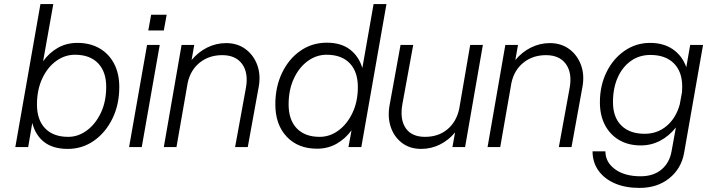

<svg xmlns="http://www.w3.org/2000/svg" viewBox="-20 -720 3462 940"><path d="M178 -700H241L191 -420Q221 -462 263.5 -486Q306 -510 359 -510Q421 -510 467 -483.5Q513 -457 538.5 -408.5Q564 -360 564 -294Q564 -208 530.5 -139.5Q497 -71 440 -31Q383 9 312 9Q240 9 197 -24Q154 -57 138 -118L118 0H55ZM500 -295Q500 -369 460 -410.5Q420 -452 347 -452Q297 -452 254.5 -421Q212 -390 186.5 -335Q161 -280 161 -208Q161 -133 201 -91.5Q241 -50 314 -50Q363 -50 405.5 -81.5Q448 -113 474 -168Q500 -223 500 -295Z M720 -648H796L782 -571H706ZM700 -500H762L674 0H612Z M869 -500H931L918 -426Q950 -465 994 -487Q1038 -509 1087 -509Q1142 -509 1181.5 -480Q1221 -451 1239 -403Q1257 -355 1247 -297L1193 0H1131L1184 -290Q1197 -363 1165.5 -406.5Q1134 -450 1068 -450Q1004 -450 958.5 -414Q913 -378 899 -315L844 0H782Z M1872 -700 1749 0H1686L1701 -82Q1670 -40 1627.5 -16Q1585 8 1532 8Q1439 8 1383.5 -51Q1328 -110 1328 -209Q1328 -295 1361 -363.5Q1394 -432 1451 -471.5Q1508 -511 1580 -511Q1650 -511 1693.5 -477.5Q1737 -444 1754 -387L1809 -700ZM1393 -209Q1393 -133 1433 -91.5Q1473 -50 1545 -50Q1595 -50 1637.5 -81.5Q1680 -113 1706 -168Q1732 -223 1732 -294Q1732 -369 1692 -410.5Q1652 -452 1579 -452Q1529 -452 1486.5 -421Q1444 -390 1418.5 -335Q1393 -280 1393 -209Z M1950 -210Q1937 -136 1966 -93Q1995 -50 2061 -50Q2126 -50 2170 -86.5Q2214 -123 2228 -186L2282 -500H2344L2257 0H2195L2208 -72Q2177 -34 2134 -12.5Q2091 9 2042 9Q1987 9 1948.5 -20Q1910 -49 1893.5 -97Q1877 -145 1887 -203L1941 -500H2003Z M2454 -500H2516L2503 -426Q2535 -465 2579 -487Q2623 -509 2672 -509Q2727 -509 2766.5 -480Q2806 -451 2824 -403Q2842 -355 2832 -297L2778 0H2716L2769 -290Q2782 -363 2750.5 -406.5Q2719 -450 2653 -450Q2589 -450 2543.5 -414Q2498 -378 2484 -315L2429 0H2367Z M3422 -500 3329 30Q3315 106 3256.5 153Q3198 200 3111 200Q3041 200 2989.5 177.5Q2938 155 2909.5 114.5Q2881 74 2881 21H2944Q2944 74 2991 108.5Q3038 143 3116 143Q3179 143 3218.5 110Q3258 77 3268 20L3289 -96Q3257 -55 3213 -31.5Q3169 -8 3117 -8Q3057 -8 3012 -34Q2967 -60 2942 -107.5Q2917 -155 2917 -219Q2917 -301 2949.5 -367Q2982 -433 3038 -471.5Q3094 -510 3163 -510Q3229 -510 3274.5 -478.5Q3320 -447 3340 -391L3359 -500ZM2981 -220Q2981 -146 3022 -105.5Q3063 -65 3136 -65Q3199 -65 3244.5 -104Q3290 -143 3308 -209L3319 -269Q3320 -283 3320 -296Q3320 -369 3279 -410Q3238 -451 3164 -451Q3110 -451 3068.5 -421.5Q3027 -392 3004 -340Q2981 -288 2981 -220Z"/></svg>

Font: Overused Grotesk Book
Style: Italic
Weight: 350
Italic angle: -10°
Version: Version 0.003